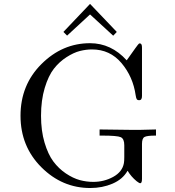

<svg xmlns="http://www.w3.org/2000/svg" viewBox="-20 -922 880 964"><path d="M83 -340.8Q83 -495.6 188 -600.3Q293 -705.1 432.1 -705.1Q538.1 -705.1 616.2 -619.1Q672.4 -699.2 676.8 -702.1Q678.7 -704.1 682.1 -704.1Q693.4 -704.1 692.9 -682.1V-439.9Q692.9 -418.9 679.2 -418.9Q669.4 -418.9 666.3 -424.6Q663.1 -430.2 661.1 -443.8Q647.9 -536.6 590.1 -605.2Q532.2 -673.8 441.9 -673.8Q412.1 -673.8 381.1 -666Q350.1 -658.2 314 -635Q277.8 -611.8 250.5 -576.9Q223.1 -542 204.6 -480.5Q186 -418.9 186 -340.8Q186 -265.6 203.6 -206.3Q221.2 -147 248 -111.1Q274.9 -75.2 311 -51Q347.2 -26.9 380.6 -17.8Q414.1 -8.8 448.2 -8.8Q502.4 -8.8 548.3 -33.9Q594.2 -59.1 602.1 -103Q604 -112.8 604 -133.8V-192.9Q604 -225.1 586.4 -233.2Q568.8 -241.2 493.2 -241.2H480V-272L637.2 -270H684.1L763.2 -272V-241.2H759.8Q717.8 -241.2 705.3 -234.1Q692.9 -227.1 692.9 -199.2V-23.9Q692.9 -2 684.1 -2Q679.2 -2 666 -12.2Q638.2 -35.2 621.1 -64H620.1Q596.2 -22 545.2 0Q494.1 22 433.1 22Q292 22 187.5 -82.5Q83 -187 83 -340.8ZM298.8 -761.2V-762.2L431.6 -901.9H432.6L565.9 -762.2V-761.2L548.8 -743.2H547.9L432.6 -849.1H431.6L316.9 -743.2Z"/></svg>

Font: CMU Serif Upright Italic
Style: UprightItalic
Weight: 500
Version: Version 0.7.0